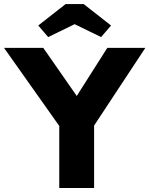

<svg xmlns="http://www.w3.org/2000/svg" viewBox="-28 -939 746 959"><path d="M268 -349 275 -300 -8 -700H188L404 -390L313 -393L508 -700H698L427 -289L442 -357V0H268ZM163 -811.6 299.6 -918.6H390L526.6 -811.6L477 -753.8L330 -825.4H359.6L212.6 -753.8Z"/></svg>

Font: Easer Grotesk Variable
Style: Regular
Weight: 400
Designer: Boardeaser, Bonnie Shaver-Troup, Thomas Jockin
Foundry: Lexend
Version: Version 1.001;Glyphs 3.1.2 (3151)